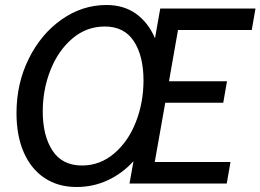

<svg xmlns="http://www.w3.org/2000/svg" viewBox="-20 -734 1042 768"><path d="M692 -614 656 -409H888L873 -323H641L599 -86H902L887 0H498L514 -89Q469 -40 411 -13Q353 14 286 14Q213 14 159 -21.5Q105 -57 75.5 -123.5Q46 -190 46 -282Q46 -400 95 -499Q144 -598 226.5 -656Q309 -714 406 -714Q475 -714 524 -679Q573 -644 600 -581L621 -700H1002L987 -614ZM554 -412Q554 -510 515.5 -569Q477 -628 399 -628Q326 -628 269.5 -580Q213 -532 182 -454Q151 -376 151 -288Q151 -191 190 -131.5Q229 -72 308 -72Q380 -72 436.5 -120Q493 -168 523.5 -246Q554 -324 554 -412Z"/></svg>

Font: Cabin
Style: Italic
Weight: 400
Italic angle: -7°
Designer: Pablo Impallari
Foundry: Pablo Impallari. http://www.impallari.com Igino Marini. http://www.ikern.com
Version: Version 2.200